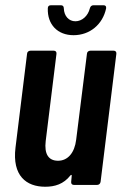

<svg xmlns="http://www.w3.org/2000/svg" viewBox="-20 -704 465 731"><path d="M260 -570C322 -570 371 -611 384 -672C385 -680 382 -684 374 -684H336C329 -684 324 -680 322 -672C315 -643 292 -623 267 -623C242 -623 224 -643 223 -672C223 -680 219 -684 212 -684H174C166 -684 162 -680 162 -672C160 -611 199 -570 260 -570ZM311 -499 270 -172C264 -122 238 -92 201 -92C165 -92 148 -117 154 -167L195 -499C196 -506 192 -511 185 -511H96C89 -511 83 -506 83 -499L39 -142C26 -35 80 7 152 7C189 7 222 -3 248 -36C251 -40 254 -38 253 -34L251 -12C250 -5 254 0 261 0H350C357 0 362 -5 363 -12L423 -499C424 -506 420 -511 413 -511H324C317 -511 311 -506 311 -499Z"/></svg>

Font: Barlow Condensed SemiBold
Style: Italic
Weight: 600
Width: 3
Italic angle: -7°
Designer: Jeremy Tribby
Foundry: Tribby Type
Version: Version 1.422;hotconv 1.0.109;makeotfexe 2.5.65596